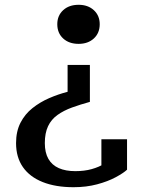

<svg xmlns="http://www.w3.org/2000/svg" viewBox="-20 -579 597 801"><path d="M355 -154V-308H262V-196Q223 -186 185 -169.5Q147 -153 115.5 -128Q84 -103 65.5 -67Q47 -31 47 18Q47 77 75.5 118Q104 159 158 180.5Q212 202 287 202Q340 202 385 190Q430 178 462.5 160.5Q495 143 510 129V2H403V131Q417 130 426 124.5Q435 119 440.5 111Q446 103 448 93.5Q450 84 449 75Q437 90 415 104Q393 118 362.5 126.5Q332 135 294 135Q254 135 225.5 122.5Q197 110 182 84Q167 58 167 18Q167 -24 180.5 -52.5Q194 -81 220 -99.5Q246 -118 280.5 -130.5Q315 -143 355 -154ZM308 -559Q347 -559 371.5 -536.5Q396 -514 396 -478Q396 -441 371.5 -418.5Q347 -396 308 -396Q268 -396 243.5 -418.5Q219 -441 219 -478Q219 -514 243.5 -536.5Q268 -559 308 -559Z"/></svg>

Font: Roboto Serif Medium
Style: Regular
Weight: 500
Designer: Greg Gazdowicz
Foundry: Commercial Type
Version: Version 1.008